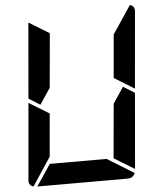

<svg xmlns="http://www.w3.org/2000/svg" viewBox="-64 -1053 943 1109"><g transform="rotate(-5 408.0 -499.0)"><path d="M166 -469 100 -510 138 -948 256 -876 228 -562ZM650 -531 716 -490 678 -52 560 -124 588 -438ZM731 -998Q760 -989 757 -959L718 -514L601 -586L623 -838H624ZM519 -124 674 -29Q662 0 632 0H107L190 -124ZM193 -165 85 -2Q56 -11 59 -41L98 -486L154 -451L160 -448L215 -414Z"/></g></svg>

Font: DSEG7 Modern
Style: Bold Italic
Weight: 700
Italic angle: -5°
Designer: Keshikan(Twitter:@keshinomi_88pro)
Version: Version 0.46